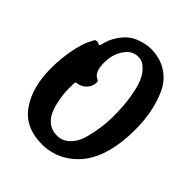

<svg xmlns="http://www.w3.org/2000/svg" viewBox="-205 -836 972 972"><g transform="rotate(45 281.0 -349.5)"><path d="M292 -642Q256 -642 232 -616Q190 -570 190 -499.5Q190 -429 226 -415Q235 -412 235 -402Q235 -372 215 -351.5Q195 -331 166 -327Q157 -327 157 -320Q156 -309 156 -288.5Q156 -268 158 -243.5Q160 -219 167.5 -185.5Q175 -152 187.5 -127.5Q200 -103 223.5 -85.5Q247 -68 284.5 -68Q322 -68 352 -98Q382 -128 394 -176Q416 -260 416 -337.5Q416 -415 406 -474Q396 -533 382.5 -564Q369 -595 350 -614Q331 -633 318 -637.5Q305 -642 292 -642ZM110 -543 114 -549Q124 -595 146.5 -628.5Q169 -662 191.5 -678.5Q214 -695 242 -704Q279 -716 307 -716Q374 -716 422.5 -685Q471 -654 496 -601Q542 -500 542 -372Q542 -157 442 -59Q393 -11 334 6Q297 17 263 17Q138 17 79 -68.5Q20 -154 20 -285Q20 -361 33 -424.5Q46 -488 60 -514L73 -540Q77 -549 86 -549Q95 -549 99.5 -547.5Q104 -546 106.5 -544.5Q109 -543 110 -543Z"/></g></svg>

Font: Aladin
Style: Regular
Weight: 400
Designer: Angel Koziupa and Alejandro Paul
Foundry: Angel Koziupa and Alejandro Paul
Version: Version 1.000